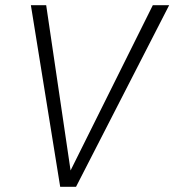

<svg xmlns="http://www.w3.org/2000/svg" viewBox="-20 -720 672 740"><path d="M632 -700 273 0H212L99 -700H158L252 -63L569 -700Z"/></svg>

Font: Sarabun ExtraLight
Style: Italic
Weight: 275
Italic angle: -10°
Designer: Suppakit Chalermlarp | Katatrad Co.,Ltd.
Foundry: Cadson Demak Co.,Ltd.
Version: Version 1.000; ttfautohint (v1.6)